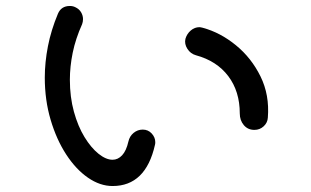

<svg xmlns="http://www.w3.org/2000/svg" viewBox="-20 -674 1040 643"><path d="M357 -51Q315 -51 274.5 -79Q234 -107 201.5 -157Q169 -207 149.5 -273Q130 -339 130 -414Q130 -465 140.5 -519Q151 -573 174 -628Q185 -654 214 -654Q224 -654 232 -650Q245 -644 251.5 -633Q258 -622 258 -610Q258 -601 255 -593Q233 -544 223.5 -497.5Q214 -451 214 -407Q214 -349 227.5 -300Q241 -251 263 -215Q285 -179 310 -159Q335 -139 357 -139Q375 -139 389 -154Q403 -169 410 -200Q414 -218 427.5 -229Q441 -240 458 -240Q476 -240 488 -227Q500 -214 500 -198Q500 -192 499 -189Q468 -51 357 -51ZM832 -239Q810 -239 796.5 -255Q783 -271 783 -294Q783 -368 744.5 -419Q706 -470 636 -489Q618 -494 607.5 -510.5Q597 -527 601 -544Q606 -561 619 -572Q632 -583 648 -583Q651 -583 659 -581Q718 -565 770 -522.5Q822 -480 852.5 -418Q883 -356 877 -280Q876 -263 863 -251Q850 -239 832 -239Z"/></svg>

Font: Kiwi Maru Medium
Style: Regular
Weight: 500
Designer: Hiroki-Chan
Version: Version 1.100